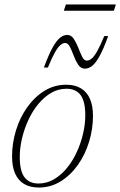

<svg xmlns="http://www.w3.org/2000/svg" viewBox="-20 -830 539 860"><path d="M276.5 -450.5Q316 -450.5 342.8 -434.2Q369.5 -418 383 -387Q396.5 -356 396.5 -311.5Q396.5 -252 379 -194.8Q361.5 -137.5 329 -91.5Q296.5 -45.5 252 -17.8Q207.5 10 154 10Q114.5 10 87.8 -6Q61 -22 47.5 -53.2Q34 -84.5 34 -129Q34 -188.5 51.5 -245.8Q69 -303 101.5 -349Q134 -395 178.5 -422.8Q223 -450.5 276.5 -450.5ZM152.5 -8Q189 -8 221 -26.5Q253 -45 279 -76.5Q305 -108 323.5 -148Q342 -188 352 -230.8Q362 -273.5 362 -314Q362 -376.5 340.8 -404.5Q319.5 -432.5 278 -432.5Q241 -432.5 209.2 -414Q177.5 -395.5 151.5 -364Q125.5 -332.5 107 -292.5Q88.5 -252.5 78.5 -209.8Q68.5 -167 68.5 -126.5Q68.5 -64 89.8 -36Q111 -8 152.5 -8ZM464.5 -668.5Q444 -611 426.2 -579Q408.5 -547 392.8 -534.8Q377 -522.5 360.5 -522.5Q342 -522.5 330.5 -539.8Q319 -557 310.5 -579.8Q302 -602.5 293.2 -620Q284.5 -637.5 272 -637.5Q262 -637.5 250.8 -628.2Q239.5 -619 226 -595.2Q212.5 -571.5 194.5 -527.5H176.5Q198 -585 215.5 -616.8Q233 -648.5 249 -661Q265 -673.5 281 -673.5Q299 -673.5 310.5 -656Q322 -638.5 330.8 -615.8Q339.5 -593 348 -575.8Q356.5 -558.5 369 -558.5Q379.5 -558.5 390.5 -567.5Q401.5 -576.5 415.2 -600.5Q429 -624.5 447 -668.5ZM266 -782 275 -810H499L490 -782Z"/></svg>

Font: Newsreader 16pt 16pt ExtraLight
Style: Italic
Weight: 250
Italic angle: -17°
Version: Version 1.003